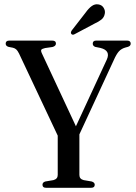

<svg xmlns="http://www.w3.org/2000/svg" viewBox="-20 -893 645 913"><path d="M430.5 -14.5Q430.5 0 413 0H199Q182 0 182 -14.5Q182 -26 195.5 -30L234 -36.5Q254.5 -42 254.5 -61V-248L70.5 -638.5Q63.5 -652.5 57.2 -658Q51 -663.5 41.5 -666L21 -670Q7 -674 7 -685.5Q7 -700 24.5 -700H227.5Q246 -700 246 -686Q246 -674 229.5 -669.5L194.5 -664.5Q179 -661 176.2 -656Q173.5 -651 180 -637.5L341 -292.5L488 -610Q507 -652.5 458 -665L433 -670Q421 -674.5 421 -685.5Q421 -700 437.5 -700H584Q601.5 -700 601.5 -685.5Q601.5 -674 587.5 -670L578 -667.5Q557.5 -662 545.5 -648.8Q533.5 -635.5 521 -607L357.5 -254V-61Q357.5 -41.5 378 -36.5L416 -30Q430.5 -25.5 430.5 -14.5ZM387 -833Q402 -854 416.8 -864.5Q431.5 -875 448 -872Q464.5 -869.5 472.8 -856Q481 -842.5 478.5 -829Q475.5 -810.5 462.2 -800Q449 -789.5 429 -780.5L334 -730Q324 -725 319 -732Q314.5 -737.5 321 -748Z"/></svg>

Font: Fraunces 144pt S050
Style: Regular
Weight: 400
Version: Version 1.000; ttfautohint (v1.8.3)